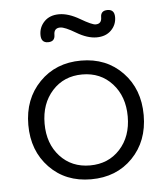

<svg xmlns="http://www.w3.org/2000/svg" viewBox="-45 -584 555 635"><g transform="rotate(-5 232.5 -266.5)"><path d="M233 -36Q294 -36 332.5 -78Q371 -120 371 -186.5Q371 -253 332.5 -295.5Q294 -338 233 -338Q172 -338 133.5 -295.5Q95 -253 95 -186.5Q95 -120 133.5 -78Q172 -36 233 -36ZM94.5 -45.5Q41 -101 41 -187Q41 -273 95 -328.5Q149 -384 233 -384Q317 -384 370.5 -328.5Q424 -273 424 -186.5Q424 -100 370.5 -45Q317 10 232.5 10Q148 10 94.5 -45.5ZM174 -499Q153 -499 153 -476.5Q153 -454 130 -454Q107 -454 107 -480Q107 -506 125 -524.5Q143 -543 174 -543Q205 -543 242.5 -521Q280 -499 292 -499Q312 -499 312 -521Q312 -543 335 -543Q358 -543 358 -517.5Q358 -492 340 -474Q322 -456 291.5 -456Q261 -456 225 -477.5Q189 -499 174 -499Z"/></g></svg>

Font: Flamenco
Style: Regular
Weight: 400
Designer: Luciano Vergara
Foundry: Luciano Vergara
Version: Version 1.002